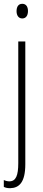

<svg xmlns="http://www.w3.org/2000/svg" viewBox="-24 -813 228 1009"><path d="M63 -754C63 -733 73 -716 93 -716C112 -716 123 -731 123 -755C123 -775 115 -793 93 -793C71 -793 63 -775 63 -754ZM29 176C77 175 109 145 109 50V-595H72V44C72 109 60 140 25 140C15 140 4 137 -4 133V169C3 173 14 176 29 176Z"/></svg>

Font: Noto Sans Malayalam UI ExtraCondensed ExtraLight
Style: Regular
Weight: 200
Width: 2
Designer: Jelle Bosma - Monotype Design Team
Foundry: Monotype Imaging Inc.
Version: Version 2.104